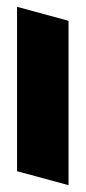

<svg xmlns="http://www.w3.org/2000/svg" viewBox="-20 -543 251 563"><path d="M181 0 30 -41V-523L181 -482Z"/></svg>

Font: Blaka Ink
Style: Regular
Weight: 400
Designer: Mohamed Gaber
Foundry: Kief Type Foundry
Version: Version 1.003; ttfautohint (v1.8.4.7-5d5b)